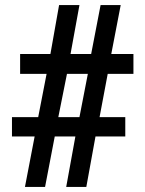

<svg xmlns="http://www.w3.org/2000/svg" viewBox="-20 -734 571 754"><path d="M78 0 116 -198H27V-274H130L163 -444H59V-522H178L212 -714H292L257 -522H338L375 -714H454L417 -522H504V-444H403L371 -274H472V-198H355L319 0H240L276 -198H195L157 0ZM209 -274H292L325 -444H243Z"/></svg>

Font: Noto Serif Myanmar SemiCondensed Black
Style: Regular
Weight: 900
Width: 4
Designer: Ben Mitchell and the Monotype Design Team
Foundry: Monotype Imaging Inc.
Version: Version 2.106; ttfautohint (v1.8.4.7-5d5b)